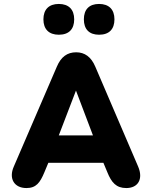

<svg xmlns="http://www.w3.org/2000/svg" viewBox="-20 -944 770 973"><path d="M114 9C163 9 183 -18 205 -71L225 -119H504L524 -71C545 -19 569 9 620 9C680 9 707 -37 680 -100L463 -606C442 -656 409 -679 366 -679C321 -679 289 -656 268 -606L50 -100C23 -39 52 9 114 9ZM365 -485 451 -258H278ZM482 -768C533 -768 560 -796 560 -846C560 -896 532 -924 482 -924C432 -924 405 -896 405 -846C405 -796 432 -768 482 -768ZM278 -768C329 -768 356 -796 356 -846C356 -896 328 -924 278 -924C228 -924 200 -896 200 -846C200 -796 228 -768 278 -768Z"/></svg>

Font: SN Pro Heavy
Style: Regular
Weight: 800
Designer: Tobias Whetton
Foundry: Supernotes
Version: Version 1.001;Glyphs 3.2 (3249)